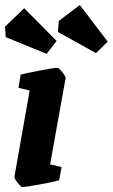

<svg xmlns="http://www.w3.org/2000/svg" viewBox="-26 -741 452 770"><path d="M32 -33 93 -378 48 -389 57 -442Q85 -449 138 -459Q191 -469 205 -469Q210 -469 224 -451.5Q238 -434 237 -427L175 -82L221 -71L211 -18Q187 -11 132 -1Q77 9 64 9Q58 9 44.5 -8Q31 -25 32 -33ZM359 -528 206 -613 210 -657 294 -721 406 -574ZM161 -525 -3 -592 -6 -634 71 -708 201 -577Z"/></svg>

Font: Grenze
Style: Bold Italic
Weight: 700
Italic angle: -10°
Designer: Renata Polastri
Foundry: Omnibus-Type
Version: Version 1.002; ttfautohint (v1.8)